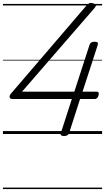

<svg xmlns="http://www.w3.org/2000/svg" viewBox="-20 -912 715 1307"><path d="M416 14Q403 14 396.5 9Q390 4 394 -6L469 -238H64Q50 -238 46 -248.5Q42 -259 54 -274L565 -870Q576 -883 585.5 -889Q595 -895 611 -890Q620 -888 626 -884.5Q632 -881 632.5 -874.5Q633 -868 624 -858L130 -288H486L590 -608Q597 -628 623 -628Q638 -628 643.5 -623Q649 -618 646 -608L542 -288H639Q647 -288 650 -283.5Q653 -279 652 -270Q650 -254 642.5 -246Q635 -238 625 -238H525L450 -5Q443 14 416 14ZM0 365H675V375H0ZM0 -20H675V0H0ZM0 -505H675V-500H0ZM0 -885H675V-875H0Z"/></svg>

Font: Playwrite DK Uloopet Guides
Style: Regular
Weight: 400
Designer: Veronika Burian, José Scaglione
Foundry: TypeTogether
Version: Version 1.003